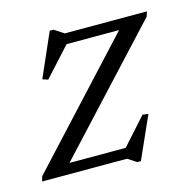

<svg xmlns="http://www.w3.org/2000/svg" viewBox="-120 -813 931 946"><g transform="rotate(-15 346.0 -339.5)"><path d="M703 -676 695.5 -651.5 125.5 -36.5 102.5 -53.5H428L550.5 -190L579.5 -186L483.5 29H465L420.5 0H-12.5L-5.5 -25L562.5 -639.5L590 -622.5H279L146.5 -477L118.5 -486L216 -708H235L284 -676Z"/></g></svg>

Font: Newsreader 16pt Medium
Style: Italic
Weight: 500
Italic angle: -17°
Designer: Hugues Gentile
Foundry: Production Type
Version: Version 1.003